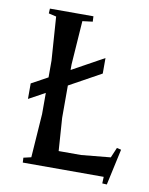

<svg xmlns="http://www.w3.org/2000/svg" viewBox="-75 -660 577 743"><g transform="rotate(10 213.5 -289.0)"><path d="M193 -579 181 -407V-385L306 -454V-393L181 -324V-197L190 -68H278L393 -79L410 -119L427 -115L396 27L378 26L379 0H61L60 -19L90 -26L102 -198V-281L38 -246V-307L102 -342V-408L90 -579L60 -586L61 -605H232L233 -584Z"/></g></svg>

Font: Balthazar
Style: Regular
Weight: 400
Designer: Dario Manuel Muhafara
Foundry: Dario Manuel Muhafara
Version: Version 1.000